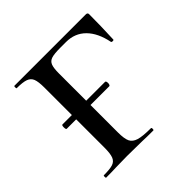

<svg xmlns="http://www.w3.org/2000/svg" viewBox="-131 -580 692 692"><g transform="rotate(-45 215.0 -234.0)"><path d="M53 -236Q53 -247 57 -247H274Q279 -247 279 -236Q279 -232 277.5 -228.5Q276 -225 274 -225H57Q53 -225 53 -236ZM33 -12Q65 -12 79.5 -17Q94 -22 99.5 -36.5Q105 -51 105 -81V-387Q105 -417 99.5 -431Q94 -445 79 -450.5Q64 -456 33 -456Q31 -456 31 -462Q31 -468 33 -468H397Q406 -468 406 -460Q406 -403 403 -334Q403 -331 397.5 -331Q392 -331 391 -334Q380 -389 350.5 -418.5Q321 -448 276 -448H247Q216 -448 202 -443.5Q188 -439 183 -426Q178 -413 178 -386V-85Q178 -53 185 -38.5Q192 -24 211.5 -18Q231 -12 273 -12Q276 -12 276 -6Q276 0 273 0Q237 0 217 -1L141 -2L83 -1Q66 0 33 0Q31 0 31 -6Q31 -12 33 -12Z"/></g></svg>

Font: Cormorant Unicase Medium
Style: Regular
Weight: 500
Designer: Christian Thalmann (Catharsis Fonts)
Foundry: Catharsis Fonts
Version: Version 4.000